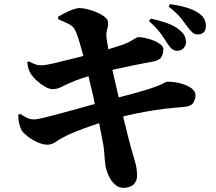

<svg xmlns="http://www.w3.org/2000/svg" viewBox="-20 -846 1040 926"><path d="M260 -765Q286 -781 316 -794Q346 -807 365 -807Q380 -807 402 -801.5Q424 -796 445.5 -787Q467 -778 482.5 -766.5Q498 -755 500 -744Q503 -730 500.5 -719Q498 -708 495 -697Q492 -686 493 -672Q495 -647 502 -613Q502 -610 502 -608Q510 -610 517 -613Q544 -621 565 -628Q599 -640 620 -653.5Q641 -667 647 -667Q661 -667 681.5 -662.5Q702 -658 722 -650Q742 -642 755 -631Q768 -620 768 -608Q768 -587 758 -570.5Q748 -554 713 -548Q672 -541 624.5 -531Q577 -521 535 -512Q529 -510 522 -509Q539 -438 551 -383Q552 -379 553 -376Q558 -377 563 -379Q598 -388 631 -397Q664 -406 692.5 -415Q721 -424 744 -433Q761 -440 771 -446Q781 -452 788 -452Q821 -452 852 -443.5Q883 -435 903 -420.5Q923 -406 923 -387Q923 -369 912.5 -351Q902 -333 866 -330Q814 -326 768.5 -320.5Q723 -315 680 -307Q637 -299 593 -289Q584 -286 574 -284Q575 -279 576 -275Q587 -229 595.5 -196Q604 -163 610 -140Q624 -91 632.5 -61.5Q641 -32 641 2Q641 26 625.5 42.5Q610 59 575 60Q553 60 535 44.5Q517 29 505.5 4.5Q494 -20 489 -45Q487 -56 485.5 -74.5Q484 -93 482 -118Q480 -143 474 -170Q467 -205 460 -242Q459 -247 458 -252Q440 -246 423 -240Q382 -226 345.5 -211.5Q309 -197 284 -183Q262 -171 246 -160Q230 -149 210 -148Q187 -148 159.5 -160.5Q132 -173 111 -190Q90 -207 84 -218Q77 -232 72.5 -249.5Q68 -267 68 -292L77 -297Q101 -281 115 -275.5Q129 -270 145 -270Q155 -270 181.5 -276Q208 -282 246 -292Q284 -302 327 -314Q370 -326 413 -338Q425 -341 437 -344Q433 -365 429 -385Q421 -418 414 -447Q410 -464 407 -478Q398 -475 389 -473Q347 -460 317 -446Q294 -436 274.5 -426Q255 -416 234 -416Q218 -416 197 -428Q176 -440 157 -457.5Q138 -475 127 -493Q119 -507 116.5 -517.5Q114 -528 111 -545L119 -550Q139 -540 151 -535.5Q163 -531 182 -531Q194 -531 222.5 -537Q251 -543 289 -553L367 -572Q375 -574 382 -576Q382 -576 382 -577Q372 -613 364 -640.5Q356 -668 350 -683Q344 -699 337.5 -709Q331 -719 314.5 -728.5Q298 -738 261 -753ZM789 -634Q776 -655 756 -683Q736 -711 699 -744L707 -756Q751 -747 788.5 -733.5Q826 -720 851 -697Q866 -684 871.5 -670.5Q877 -657 877 -643Q877 -626 865 -613.5Q853 -601 834 -601Q821 -601 810.5 -609Q800 -617 789 -634ZM884 -717Q872 -734 853.5 -757.5Q835 -781 793 -815L800 -826Q845 -820 881 -809Q917 -798 939 -782Q958 -769 965.5 -753.5Q973 -738 973 -720Q973 -702 963 -691Q953 -680 935 -680Q919 -680 908.5 -689Q898 -698 884 -717Z"/></svg>

Font: Early Summer Mincho Heavy
Style: Regular
Weight: 900
Designer: GuiWonder
Version: Version 1.002